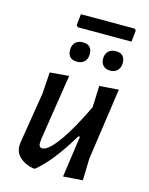

<svg xmlns="http://www.w3.org/2000/svg" viewBox="-116 -839 710 916"><g transform="rotate(15 239.0 -381.0)"><path d="M433 -766 441 -759 435 -702H170L162 -710L168 -766ZM212 -639Q258 -639 258 -592Q258 -569 244.5 -555.5Q231 -542 209 -542Q162 -542 162 -589Q162 -612 175.5 -625.5Q189 -639 212 -639ZM375 -639Q421 -639 421 -592Q421 -569 407.5 -555.5Q394 -542 372 -542Q350 -542 337.5 -554.5Q325 -567 325 -589Q325 -612 338.5 -625.5Q352 -639 375 -639ZM190 -467 140 -145 138 -124Q137 -100 156 -100Q183 -100 230.5 -164.5Q278 -229 337 -352V-357L341 -458L436 -465L385 -111L382 -3L286 4L315 -200H307Q223 -59 147 3H136Q96 -5 71 -28Q46 -51 47 -86L48 -100L89 -353L96 -459Z"/></g></svg>

Font: Alegreya Sans SC Medium
Style: Italic
Weight: 500
Italic angle: -7°
Designer: Juan Pablo del Peral
Foundry: Huerta Tipografica
Version: Version 2.007